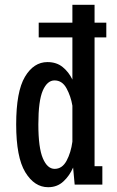

<svg xmlns="http://www.w3.org/2000/svg" viewBox="-20 -770 490 801"><path d="M181 11Q123.5 11 85.5 -51.5Q47.5 -114 47.5 -251Q47.5 -388 84 -449.5Q120.5 -511 178 -511Q216 -511 241.5 -490.2Q267 -469.5 282 -438V-614H141.5V-675.5H282V-750H374.5V-675.5H423.5V-614H374.5V-76.5H407V0H291.5L285 -71Q270 -36.5 244.2 -12.8Q218.5 11 181 11ZM140 -251Q140 -153.5 158.8 -109.5Q177.5 -65.5 208 -65.5Q239.5 -65.5 257.8 -99.5Q276 -133.5 282 -179V-329Q275.5 -368.5 257.5 -401.5Q239.5 -434.5 207.5 -434.5Q177 -434.5 158.5 -392Q140 -349.5 140 -251Z"/></svg>

Font: Trispace Condensed
Style: Regular
Weight: 400
Width: 3
Designer: Tyler Finck
Foundry: Etcetera Type Company
Version: Version 1.210; ttfautohint (v1.8.3)